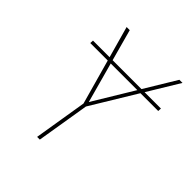

<svg xmlns="http://www.w3.org/2000/svg" viewBox="-200 -868 1001 1001"><g transform="rotate(45 300.0 -367.5)"><path d="M234 0 282 -294 159 -735H182L296 -319L548 -735H571L302 -292L254 0ZM585 -542H84L85 -561H586Z"/></g></svg>

Font: Iosevka Aile Thin Oblique
Style: Regular
Weight: 100
Italic angle: -9°
Designer: Belleve Invis
Foundry: Belleve Invis
Version: Version 31.1.0; ttfautohint (v1.8.4)